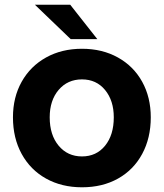

<svg xmlns="http://www.w3.org/2000/svg" viewBox="-20 -783 696 815"><path d="M35 -285Q35 -370 72 -436Q109 -502 175.5 -539Q242 -576 328 -576Q414 -576 480.5 -539Q547 -502 583.5 -436Q620 -370 620 -285Q620 -197 583.5 -129.5Q547 -62 481 -25Q415 12 328 12Q242 12 175.5 -25Q109 -62 72 -129.5Q35 -197 35 -285ZM463 -285Q463 -356 426 -401Q389 -446 328 -446Q267 -446 229 -401.5Q191 -357 191 -285Q191 -210 229 -164.5Q267 -119 328 -119Q389 -119 426 -164.5Q463 -210 463 -285ZM278 -763 393 -617H280L128 -763Z"/></svg>

Font: Open Sauce Sans ExtraBold
Style: Regular
Weight: 800
Designer: Alfredo Marco Pradil
Foundry: Creative Sauce Fz LLC
Version: Version 1.477